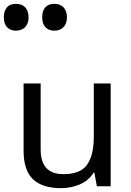

<svg xmlns="http://www.w3.org/2000/svg" viewBox="-44 -971 682 1001"><path d="M533 -536V0H461L448 -71H444Q418 -29 372 -9.5Q326 10 274 10Q177 10 128 -36.5Q79 -83 79 -185V-536H168V-191Q168 -63 287 -63Q376 -63 410.5 -113Q445 -163 445 -257V-536ZM239 -811Q210 -811 193 -829Q176 -847 176 -881Q176 -914 192 -932.5Q208 -951 239 -951Q271 -951 288 -932Q305 -913 305 -881Q305 -848 287 -829.5Q269 -811 239 -811ZM39 -811Q10 -811 -7 -829Q-24 -847 -24 -881Q-24 -914 -8 -932.5Q8 -951 39 -951Q71 -951 88 -932Q105 -913 105 -881Q105 -848 87 -829.5Q69 -811 39 -811Z"/></svg>

Font: Noto Sans Tifinagh
Style: Regular
Weight: 400
Designer: JamraPatel
Foundry: JamraPatel LLC
Version: Version 2.004; ttfautohint (v1.8.4.7-5d5b)